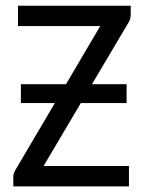

<svg xmlns="http://www.w3.org/2000/svg" viewBox="-20 -662 508 682"><path d="M444.3 -641.6V-608.9Q444.3 -593.3 435.1 -579.6L306.6 -362.8H429.7V-295.9H267.1L134.8 -72.3H438V0H27.3V-34.7Q27.3 -42 29.8 -48.3Q32.2 -54.7 36.1 -60.5L174.8 -295.9H54.2V-362.8H214.4L335.9 -569.3H43.9V-641.6Z"/></svg>

Font: Carlito
Style: Regular
Weight: 400
Designer: Lukasz Dziedzic
Foundry: tyPoland Lukasz Dziedzic
Version: Version 1.103; Beta1; all basic design good, some composites